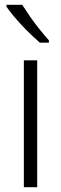

<svg xmlns="http://www.w3.org/2000/svg" viewBox="-20 -785 256 805"><path d="M136 0H80V-532H136ZM73 -765Q87 -743 106 -715.5Q125 -688 146 -662Q167 -636 185 -616V-606H147Q130 -621 110 -640Q90 -659 70.5 -680Q51 -701 34.5 -721Q18 -741 7 -757V-765Z"/></svg>

Font: Noto Sans Hebrew SemiCondensed Light
Style: Regular
Weight: 300
Width: 4
Designer: Monotype Design Team
Foundry: Monotype Imaging Inc.
Version: Version 2.003